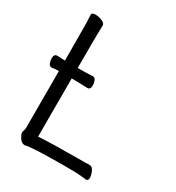

<svg xmlns="http://www.w3.org/2000/svg" viewBox="-172 -809 845 923"><g transform="rotate(30 250.0 -348.0)"><path d="M106 9Q84 9 70 -20Q64 -31 64 -37Q64 -44 67 -50.5Q70 -57 70 -70V-382Q42 -381 31 -379Q19 -379 14 -392.5Q9 -406 9 -418Q9 -442 27 -442Q39 -441 70 -440Q69 -633 69 -650Q67 -678 67 -695Q67 -705 89 -705Q106 -705 124.5 -697Q143 -689 143 -677Q143 -665 142 -640Q141 -625 141 -440Q196 -440 225 -442Q235 -442 240.5 -429.5Q246 -417 246 -404Q246 -380 229 -380Q209 -380 193 -381Q184 -382 141 -382V-59Q213 -64 349 -64Q411 -64 424 -65Q439 -65 447.5 -45.5Q456 -26 456 -12Q456 5 443 5Q408 -1 331 -1Q141 -1 106 9Z"/></g></svg>

Font: LXGW WenKai Mono TC
Style: Regular
Weight: 400
Designer: LXGW / Fontworks Inc.
Foundry: LXGW / Fontworks Inc.
Version: Version 1.330